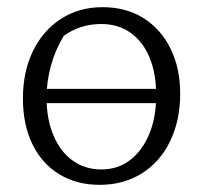

<svg xmlns="http://www.w3.org/2000/svg" viewBox="-20 -510 567 536"><path d="M79 -222V-262H447V-222ZM258 6Q194 6 145.5 -23.5Q97 -53 70.5 -107.5Q44 -162 44 -235Q44 -310 72 -367.5Q100 -425 150.5 -457.5Q201 -490 266 -490Q332 -490 380.5 -459.5Q429 -429 456 -374.5Q483 -320 483 -248Q483 -174 455 -116Q427 -58 376 -26Q325 6 258 6ZM263 -37Q309 -37 343 -63Q377 -89 396.5 -135.5Q416 -182 416 -244Q416 -305 397.5 -349.5Q379 -394 344.5 -418.5Q310 -443 262 -443Q233 -443 206.5 -434.5Q180 -426 158 -410Q134 -370 122 -326Q110 -282 110 -237Q110 -178 129 -132.5Q148 -87 182.5 -62Q217 -37 263 -37Z"/></svg>

Font: Piazzolla 24pt Light
Style: Regular
Weight: 300
Designer: Juan Pablo del Peral
Foundry: Huerta Tipografica
Version: Version 2.005